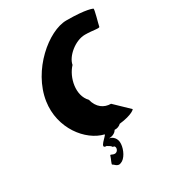

<svg xmlns="http://www.w3.org/2000/svg" viewBox="-177 -666 832 922"><g transform="rotate(-30 239.0 -205.0)"><path d="M58 -280C37 -140 129 -24 222 -2C227 3 159 51 203 51C208 57 217 56 226 70C245 68 240 103 218 103C204 103 196 91 194 101C192 111 175 142 181 142C186 142 200 166 220 156C245 148 265 108 267 77C270 45 248 27 230 25C264 25 274 3 274 3C288 4 301 -1 310 -10C383 -18 404 -41 398 -41L322 -114C284 -114 251 -136 239 -184C192 -232 212 -323 255 -368C262 -411 324 -464 379 -464C424 -464 457 -454 458 -463C459 -472 483 -552 477 -552C477 -552 449 -568 336 -568C237 -568 82 -439 58 -280Z"/></g></svg>

Font: Ampere
Style: SCUltCndIta
Weight: 400
Version: Version 1